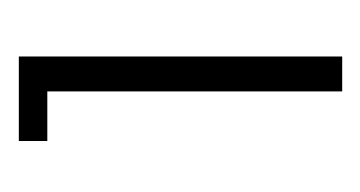

<svg xmlns="http://www.w3.org/2000/svg" viewBox="-112 -632 392 209"><g transform="rotate(-90 84.5 -528.0)"><path d="M35 -673V-704H127V-352H89V-673Z"/></g></svg>

Font: Fz Poppins ExtLt
Style: Regular
Weight: 200
Designer: Ninad Kale (Devanagari), Jonny Pinhorn (Latin)
Foundry: Indian Type Foundry
Version: Vit hóa bi Vntype.Com & FontZin.Com